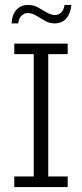

<svg xmlns="http://www.w3.org/2000/svg" viewBox="-20 -760 333 780"><path d="M38 0V-43H117V-540H38V-583H255V-540H176V-43H255V0ZM201 -665Q181 -665 162.5 -675.5Q144 -686 127 -696.5Q110 -707 93 -707Q78 -707 67 -696Q56 -685 54 -665H27Q29 -701 47 -720.5Q65 -740 95 -740Q116 -740 134 -730Q152 -720 169.5 -709.5Q187 -699 204 -699Q218 -699 229 -710Q240 -721 242 -740H270Q267 -706 249.5 -685.5Q232 -665 201 -665Z"/></svg>

Font: Rokkitt SemiBold Light
Style: Regular
Weight: 300
Version: Version 3.103